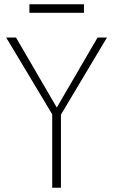

<svg xmlns="http://www.w3.org/2000/svg" viewBox="-20 -881 531 901"><path d="M225 0V-367L235 -328L9 -705H55L249 -372H244L438 -705H482L257 -328L266 -367V0ZM118 -821V-861H374V-821Z"/></svg>

Font: Nunito Sans 10pt Condensed ExtraLight
Style: Regular
Weight: 250
Width: 3
Designer: Vernon Adams
Foundry: Vernon Adams
Version: Version 3.101;gftools[0.9.27]